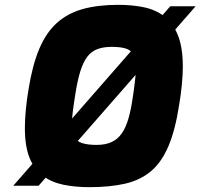

<svg xmlns="http://www.w3.org/2000/svg" viewBox="-20 -769 830 795"><path d="M35 0 685 -743H790L140 0ZM350 6Q292 6 243 -4Q194 -14 158 -40.5Q122 -67 102.5 -115Q83 -163 83 -239Q83 -273 87 -315.5Q91 -358 98 -398Q114 -499 142.5 -566.5Q171 -634 215.5 -674Q260 -714 322.5 -731.5Q385 -749 470 -749Q527 -749 575.5 -739Q624 -729 660 -701.5Q696 -674 716.5 -623.5Q737 -573 737 -492Q737 -461 733 -419Q729 -377 722 -336Q706 -231 677.5 -164Q649 -97 605 -60Q561 -23 498 -8.5Q435 6 350 6ZM380 -169Q417 -169 442.5 -181Q468 -193 484.5 -217Q501 -241 511.5 -277Q522 -313 529 -361Q535 -399 539 -434Q543 -469 543 -490Q543 -525 533 -543Q523 -561 501 -568Q479 -575 443 -575Q408 -575 383 -565.5Q358 -556 341 -533.5Q324 -511 312 -472Q300 -433 291 -373Q285 -337 281 -303Q277 -269 277 -249Q277 -219 287 -201.5Q297 -184 320 -176.5Q343 -169 380 -169Z"/></svg>

Font: Exo Thin Black
Style: Italic
Weight: 900
Italic angle: -9°
Version: Version 2.000